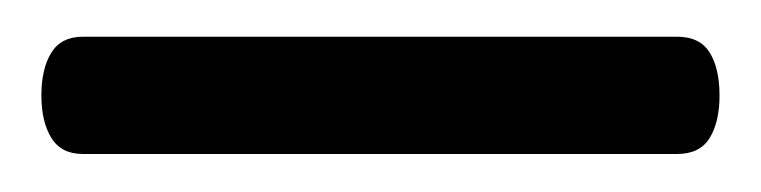

<svg xmlns="http://www.w3.org/2000/svg" viewBox="-20 97 408 103"><path d="M2.2 148.3Q2.2 133.9 7.5 125.3Q12.8 116.7 24.4 116.7H343.3Q355.5 116.7 360.8 125.3Q366 133.9 366 148.3Q366 162.2 360.8 170.9Q355.5 179.6 343.3 179.6H24.4Q12.8 179.6 7.5 170.9Q2.2 162.2 2.2 148.3Z"/></svg>

Font: Fraunces 144pt S100 Black
Style: Regular
Weight: 900
Version: Version 1.000